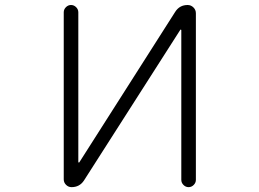

<svg xmlns="http://www.w3.org/2000/svg" viewBox="-20 -774 1040 772"><path d="M767.6 -50.8Q767.6 -39.1 758.8 -30.3Q750 -21.5 738.3 -21.5Q726.6 -21.5 717.8 -30.3Q709 -39.1 709 -50.8V-652.3Q709 -654.3 707.5 -654.8Q706.1 -655.3 705.1 -654.3L317.4 -47.9Q299.8 -21.5 267.6 -21.5Q254.9 -21.5 245.6 -30.8Q236.3 -40 236.3 -52.7V-724.6Q236.3 -736.3 245.1 -745.1Q253.9 -753.9 265.6 -753.9Q277.3 -753.9 286.1 -745.1Q294.9 -736.3 294.9 -724.6V-123Q294.9 -121.1 296.4 -120.6Q297.9 -120.1 298.8 -121.1L684.6 -726.6Q702.1 -753.9 734.4 -753.9Q748 -753.9 757.8 -744.1Q767.6 -734.4 767.6 -720.7Z"/></svg>

Font: Rounded-X Mgen+ 2m light
Style: Regular
Weight: 200
Designer: [Source Han Sans]
Ryoko NISHIZUKA  (kana & ideographs); Paul D. Hunt (Latin, Greek & Cyrillic); Wenlong ZHANG  (bopomofo
Version: Version 1.059.20150602